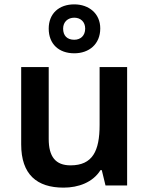

<svg xmlns="http://www.w3.org/2000/svg" viewBox="-20 -849 682 879"><path d="M320 -605C388 -605 439 -647 439 -719C439 -787 387 -829 320 -829C250 -829 203 -787 203 -718C203 -647 250 -605 320 -605ZM320 -667C287 -667 269 -686 269 -718C269 -749 291 -768 320 -768C349 -768 370 -749 370 -718C370 -686 349 -667 320 -667ZM562 -542H436V-277C436 -158 404 -92 303 -92C234 -92 203 -132 203 -213V-542H77V-188C77 -50 149 10 271 10C339 10 405 -14 440 -70H446L463 0H562Z"/></svg>

Font: Noto Sans Arabic SemBd
Style: Regular
Weight: 600
Designer: Monotype Design Team, Nadine Chahine, Nizar Qandah and Khaled Hosny
Foundry: Monotype Imaging Inc.
Version: Version 2.012